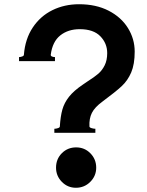

<svg xmlns="http://www.w3.org/2000/svg" viewBox="-20 -824 695 908"><path d="M403 -226Q403 -221 413 -218Q423 -215 431 -215V-196H237V-215Q245 -215 254 -218Q263 -221 263 -226Q266 -274 275 -306Q284 -338 306.5 -366.5Q329 -395 372 -424L394 -439Q427 -460 445 -475.5Q463 -491 475 -515Q487 -539 487 -573Q487 -619 454.5 -652.5Q422 -686 357 -686Q302 -686 265 -656.5Q228 -627 220 -565V-564Q220 -559 226.5 -556.5Q233 -554 240 -554V-535H70V-554Q77 -554 85 -557Q93 -560 93 -565Q99 -640 135 -694Q171 -748 228 -776Q285 -804 354 -804Q434 -804 493.5 -773.5Q553 -743 585 -691.5Q617 -640 617 -580Q617 -520 600.5 -481.5Q584 -443 555.5 -416.5Q527 -390 465 -344Q428 -317 414.5 -290Q401 -263 403 -226ZM435 -31Q435 8 407 36Q379 64 339 64Q300 64 272.5 36Q245 8 245 -31Q245 -72 272.5 -99.5Q300 -127 340 -127Q380 -127 407.5 -99Q435 -71 435 -31Z"/></svg>

Font: Aoboshi One
Style: Regular
Weight: 400
Designer: IKIMOJI
Foundry: Natsumi Matsuba
Version: Version 1.000; ttfautohint (v1.8.3)